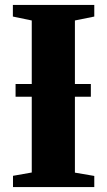

<svg xmlns="http://www.w3.org/2000/svg" viewBox="-20 -763 436 783"><path d="M109.5 -59.5V-679.5L32.5 -695.5V-743H364.5V-695.5L285.5 -679.5V-59L364.5 -45.5V0H33V-46ZM350.5 -420.5V-368.5H43.5V-420.5Z"/></svg>

Font: Merriweather 72pt Black
Style: Regular
Weight: 900
Version: Version 2.100